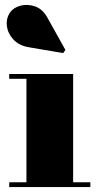

<svg xmlns="http://www.w3.org/2000/svg" viewBox="-20 -761 397 781"><path d="M277.5 -460V-19.5H347.5V0H17.5V-19.5H87.5V-440.5H17.5V-460ZM237 -545 96 -569Q56.5 -576 34 -600.8Q11.5 -625.5 8 -656Q4.5 -686.5 21 -710.5Q34.5 -730 63 -737.8Q91.5 -745.5 122.5 -735Q153.5 -724.5 173.5 -688L246 -558Z"/></svg>

Font: Bodoni Moda Black
Style: Regular
Weight: 900
Version: Version 2.005